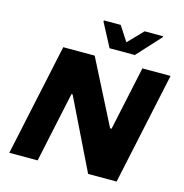

<svg xmlns="http://www.w3.org/2000/svg" viewBox="-127 -1022 1092 1139"><g transform="rotate(15 419.0 -452.0)"><path d="M32 0 179 -688H372L572 -295H581L665 -688H838L691 0H516L305 -432H298L206 0ZM446 -753 370 -897 371 -904H474L533 -813L621 -904H735L733 -897L601 -753Z"/></g></svg>

Font: Saira Expanded
Style: Bold Italic
Weight: 700
Width: 7
Italic angle: -12°
Designer: Hector Gatti with collaboration of the Omnibus-Type team
Foundry: Omnibus-Type
Version: Version 1.101